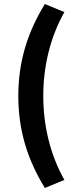

<svg xmlns="http://www.w3.org/2000/svg" viewBox="-20 -755 389 954"><path d="M203 179 300 139C227 10 195 -137 195 -278C195 -419 227 -566 300 -695L203 -735C119 -598 71 -454 71 -278C71 -102 119 42 203 179Z"/></svg>

Font: DAIFUKU Sans
Style: Bold
Weight: 700
Designer: Original font ‘Source Han Sans JP’ : Paul D. Hunt
Foundry: Daifuku
Version: Version 1.000